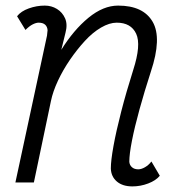

<svg xmlns="http://www.w3.org/2000/svg" viewBox="-20 -652 640 686"><path d="M521 -75 551 -24Q537 -7 509.5 3.5Q482 14 453 14Q418 14 397.5 -3.5Q377 -21 376 -50Q376 -78 385.5 -130.5Q395 -183 413 -253Q431 -323 456 -402Q485 -492 466.5 -531.5Q448 -571 397 -571Q371 -571 341 -553.5Q311 -536 283 -505.5Q255 -475 230 -438.5Q205 -402 187 -363.5Q169 -325 162 -291L101 0H35L148 -525Q148 -530 149 -535Q150 -540 150 -544Q149 -557 141 -564Q133 -571 118 -571Q109 -571 97 -565Q85 -559 71 -545L41 -594Q55 -612 83 -622Q111 -632 140 -632Q164 -632 183.5 -620Q203 -608 212.5 -586.5Q222 -565 214 -535L199 -474Q243 -545 296 -588.5Q349 -632 402 -632Q492 -632 525.5 -574Q559 -516 519 -396Q496 -325 478.5 -261.5Q461 -198 451.5 -149.5Q442 -101 442 -74Q443 -62 451.5 -54.5Q460 -47 474 -47Q485 -47 498 -54.5Q511 -62 521 -75Z"/></svg>

Font: Victor Mono Thin Light
Style: Italic
Weight: 300
Italic angle: -12°
Monospace: yes
Version: Version 1.561;gftools[0.9.30]